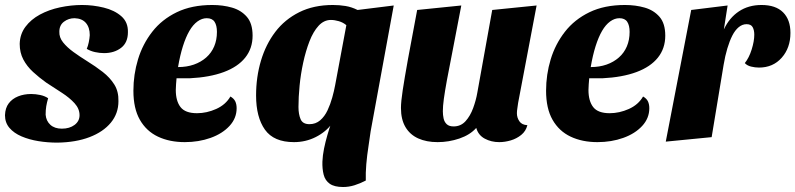

<svg xmlns="http://www.w3.org/2000/svg" viewBox="-34 -550 3190 770"><path d="M196 22Q157 22 120 16Q83 10 52.5 -3Q22 -16 4 -37Q-14 -58 -14 -88Q-13 -117 1 -135.5Q15 -154 38.5 -163.5Q62 -173 91 -173Q109 -173 127.5 -169Q146 -165 159 -156Q154 -139 151.5 -124Q149 -109 149 -90Q151 -65 168 -49.5Q185 -34 214 -34Q245 -34 265 -49Q285 -64 285 -88Q285 -114 265 -136Q245 -158 214 -178Q183 -198 151 -219Q123 -239 98.5 -261.5Q74 -284 59.5 -311.5Q45 -339 45 -374Q46 -413 68 -442.5Q90 -472 126 -491.5Q162 -511 206.5 -520.5Q251 -530 295 -530Q339 -530 382 -519.5Q425 -509 452.5 -485Q480 -461 479 -421Q479 -379 451.5 -358Q424 -337 383 -337Q366 -337 347.5 -341Q329 -345 314 -354Q319 -366 322 -380.5Q325 -395 326 -409Q326 -440 310.5 -458Q295 -476 265 -477Q241 -477 222.5 -463Q204 -449 204 -423Q203 -400 219 -380Q235 -360 260.5 -341.5Q286 -323 315 -305Q349 -284 378 -261.5Q407 -239 424.5 -211Q442 -183 441 -144Q441 -95 410.5 -58Q380 -21 325 0Q270 21 196 22Z M707 20Q646 20 599.5 -2Q553 -24 527 -69.5Q501 -115 501 -186Q501 -251 519.5 -312Q538 -373 576.5 -422.5Q615 -472 675 -501Q735 -530 817 -530Q860 -530 896.5 -519.5Q933 -509 956 -482.5Q979 -456 979 -407Q979 -356 949.5 -319Q920 -282 863.5 -261Q807 -240 726 -236Q713 -236 699.5 -236Q686 -236 674 -236Q673 -224 672 -211.5Q671 -199 671 -189Q671 -145 690 -120.5Q709 -96 756 -96Q795 -96 833 -113Q871 -130 890 -163Q904 -155 909.5 -143.5Q915 -132 915 -116Q915 -76 886.5 -45Q858 -14 810.5 3Q763 20 707 20ZM680 -281Q715 -281 743.5 -291Q772 -301 793 -319.5Q814 -338 825 -364Q836 -390 836 -422Q836 -448 826.5 -462.5Q817 -477 795 -477Q776 -477 758 -464Q740 -451 725.5 -426Q711 -401 699.5 -364.5Q688 -328 680 -281Z M1145 20Q1064 20 1028.5 -30Q993 -80 993 -167Q993 -241 1012.5 -306.5Q1032 -372 1070 -422Q1108 -472 1166 -501Q1224 -530 1301 -530Q1327 -530 1351.5 -526Q1376 -522 1400 -510L1545 -528L1450 -10L1298 -55Q1273 -21 1232.5 -0.5Q1192 20 1145 20ZM1207 -52Q1232 -52 1250 -67.5Q1268 -83 1279.5 -107.5Q1291 -132 1298.5 -159Q1306 -186 1310 -208L1355 -449Q1342 -460 1325 -465Q1308 -470 1293 -470Q1265 -470 1243.5 -446.5Q1222 -423 1207 -384Q1192 -345 1182 -299Q1172 -253 1167.5 -206.5Q1163 -160 1163 -121Q1163 -92 1171.5 -72Q1180 -52 1207 -52ZM1342 200Q1307 200 1288.5 187Q1270 174 1264 150.5Q1258 127 1259 98Q1260 73 1265.5 46Q1271 19 1279 -8.5Q1287 -36 1295 -59L1455 -41Q1450 -3 1444 35Q1438 73 1435 108.5Q1432 144 1433 174Q1410 186 1387.5 193Q1365 200 1342 200Z M1721 20Q1676 20 1643 5Q1610 -10 1592 -40.5Q1574 -71 1574 -117Q1574 -142 1581 -188Q1588 -234 1602 -312Q1616 -390 1639 -510L1816 -528Q1796 -421 1781.5 -348.5Q1767 -276 1758.5 -229.5Q1750 -183 1746 -153.5Q1742 -124 1742 -104Q1742 -89 1745 -75Q1748 -61 1757.5 -52Q1767 -43 1785 -43Q1814 -43 1833 -64Q1852 -85 1863.5 -116.5Q1875 -148 1880 -177L1940 -510L2118 -528L2044 -138Q2043 -129 2041 -117Q2039 -105 2039 -96Q2039 -78 2049 -63.5Q2059 -49 2081 -48Q2075 -24 2056.5 -9Q2038 6 2014.5 13Q1991 20 1968 20Q1936 20 1910 6Q1884 -8 1876 -37Q1851 -9 1808.5 5.5Q1766 20 1721 20Z M2362 20Q2301 20 2254.5 -2Q2208 -24 2182 -69.5Q2156 -115 2156 -186Q2156 -251 2174.5 -312Q2193 -373 2231.5 -422.5Q2270 -472 2330 -501Q2390 -530 2472 -530Q2515 -530 2551.5 -519.5Q2588 -509 2611 -482.5Q2634 -456 2634 -407Q2634 -356 2604.5 -319Q2575 -282 2518.5 -261Q2462 -240 2381 -236Q2368 -236 2354.5 -236Q2341 -236 2329 -236Q2328 -224 2327 -211.5Q2326 -199 2326 -189Q2326 -145 2345 -120.5Q2364 -96 2411 -96Q2450 -96 2488 -113Q2526 -130 2545 -163Q2559 -155 2564.5 -143.5Q2570 -132 2570 -116Q2570 -76 2541.5 -45Q2513 -14 2465.5 3Q2418 20 2362 20ZM2335 -281Q2370 -281 2398.5 -291Q2427 -301 2448 -319.5Q2469 -338 2480 -364Q2491 -390 2491 -422Q2491 -448 2481.5 -462.5Q2472 -477 2450 -477Q2431 -477 2413 -464Q2395 -451 2380.5 -426Q2366 -401 2354.5 -364.5Q2343 -328 2335 -281Z M2636 18 2738 -510 2884 -528 2869 -432Q2891 -479 2929.5 -504.5Q2968 -530 3020 -530Q3077 -530 3106.5 -500.5Q3136 -471 3136 -418Q3136 -358 3101 -318.5Q3066 -279 3010 -279Q2994 -279 2978 -283Q2962 -287 2953 -297Q2970 -318 2980.5 -351.5Q2991 -385 2991 -411Q2991 -429 2984.5 -441Q2978 -453 2960 -453Q2943 -453 2928.5 -441Q2914 -429 2903 -407.5Q2892 -386 2883 -356Q2874 -326 2868 -290L2820 0Z"/></svg>

Font: Sansita Swashed Light
Style: Bold
Weight: 700
Version: Version 1.003